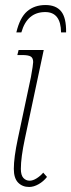

<svg xmlns="http://www.w3.org/2000/svg" viewBox="-20 -735 283 764"><path d="M35 -63Q35 -108 51 -183L103 -428Q112 -478 112 -488Q112 -504 102.5 -510Q93 -516 68 -516H49L54 -536H154L79 -183Q63 -108 63 -63Q63 -38 73 -27Q83 -16 98 -16Q111 -16 126 -25.5Q141 -35 152 -48L167 -31Q153 -13 133.5 -2Q114 9 96 9Q69 9 52 -8.5Q35 -26 35 -63ZM161 -715Q203 -715 223.5 -689.5Q244 -664 243 -606H223Q222 -687 160 -687Q88 -687 65 -606H45Q59 -665 88 -690Q117 -715 161 -715Z"/></svg>

Font: Noto Serif CondThin
Style: Italic
Weight: 250
Width: 3
Italic angle: -12°
Designer: Monotype Design Team
Foundry: Monotype Imaging Inc.
Version: Version 1.001